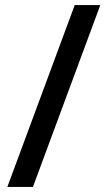

<svg xmlns="http://www.w3.org/2000/svg" viewBox="-20 -736 425 758"><path d="M376 -716 110 2H9L275 -716Z"/></svg>

Font: Noto Sans Lao Looped UI Medium
Style: Regular
Weight: 500
Designer: Mark Frömberg, Ben Mitchell
Foundry: The Fontpad Ltd
Version: Version 1.001